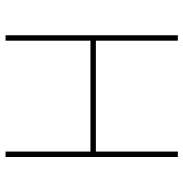

<svg xmlns="http://www.w3.org/2000/svg" viewBox="-4 -674 677 710"><g transform="rotate(90 335.0 -318.5)"><path d="M560.1 0H540V-314H129.9V0H109.9V-637.2H129.9V-334H540V-637.2H560.1Z"/></g></svg>

Font: Datalegreya
Style: Gradient
Weight: 400
Designer: Figs Lab
Foundry: Figs Lab
Version: Version 1.002;PS 001.002;hotconv 1.0.70;makeotf.lib2.5.58329